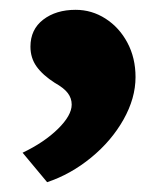

<svg xmlns="http://www.w3.org/2000/svg" viewBox="-20 -162 337 391"><path d="M126 51Q126 38 118 27.5Q110 17 92 7Q67 -9 54.5 -26.5Q42 -44 42 -67Q42 -102 68 -122Q94 -142 134 -142Q167 -142 195 -124Q223 -106 239.5 -75Q256 -44 256 -5Q256 38 231.5 81.5Q207 125 165.5 159Q124 193 76 209L26 149Q70 128 98 100.5Q126 73 126 51Z"/></svg>

Font: Lexend Exa HM Xlight
Style: Bold
Weight: 700
Designer: Bonnie Shaver-Troup, Thomas Jockin, Octavio Pardo
Foundry: Lexend
Version: Version 1.091